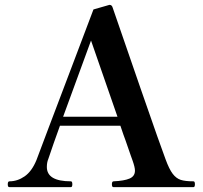

<svg xmlns="http://www.w3.org/2000/svg" viewBox="-20 -771 837 791"><path d="M783 -12Q783 0 777 0H448Q444 0 442.5 -3Q441 -6 441 -12Q441 -24 448 -24Q492 -26 514 -35.5Q536 -45 536 -68Q536 -82 526 -110Q526 -109 497 -193Q490 -211 476 -253H227Q200 -179 179 -116Q173 -102 173 -83Q173 -24 272 -24Q278 -24 278 -12Q278 0 272 0H19Q15 0 13.5 -3Q12 -6 12 -12Q12 -24 19 -24Q52 -24 81.5 -44.5Q111 -65 130 -111L182 -249Q227 -366 279.5 -506Q332 -646 365 -732L431 -751Q441 -751 444 -740Q475 -649 559.5 -405.5Q644 -162 662 -115Q677 -74 691.5 -55Q706 -36 724.5 -30Q743 -24 777 -24Q783 -24 783 -12ZM464 -290 355 -604 240 -290Z"/></svg>

Font: Shippori Mincho
Style: Bold
Weight: 700
Designer: FONTDASU
Foundry: FONTDASU / Google Inc. / but / Adobe
Version: Version 3.110; ttfautohint (v1.8.3)